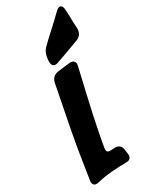

<svg xmlns="http://www.w3.org/2000/svg" viewBox="-261 -1117 938 1169"><g transform="rotate(-30 207.5 -532.5)"><path d="M227 -773C271 -788 315 -804 359 -821L378 -828C405 -840 415 -861 415 -890L414 -906C413 -925 412 -945 412 -964L410 -1017C409 -1043 402 -1056 388 -1056C379 -1056 369 -1050 356 -1037L352 -1033C315 -996 275 -961 232 -921L191 -881C177 -865 169 -844 166 -819C165 -816 165 -811 165 -805V-795C165 -774 174 -763 192 -763C197 -763 202 -764 208 -766ZM60 -11C118 -27 205 -32 264 -32C289 -32 301 -43 301 -64C301 -69 301 -72 300 -74L296 -106C293 -129 277 -144 254 -144H243L217 -143C197 -143 193 -150 193 -169L208 -253C224 -337 244 -430 263 -510L304 -687C305 -692 306 -696 306 -700C306 -721 292 -730 272 -730L267 -729H265L183 -719C156 -715 138 -699 131 -670L113 -578C85 -437 57 -298 36 -157L19 -47V-45L18 -40C18 -19 27 -9 46 -9C49 -9 53 -10 60 -11Z"/></g></svg>

Font: Bangerz
Style: Bold
Weight: 700
Designer: vernon adams
Foundry: Vernon Adams
Version: Version 2.10;December 28, 2023;FontCreator 13.0.0.2683 64-bi